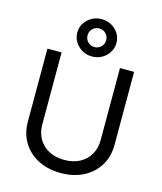

<svg xmlns="http://www.w3.org/2000/svg" viewBox="-142 -1101 1029 1216"><g transform="rotate(15 372.0 -492.5)"><path d="M372.6 11.7Q286.6 11.7 222.4 -22Q158.2 -55.7 123 -114.3Q87.9 -172.9 87.9 -247.6V-727.5H180.7V-254.9Q180.7 -202.6 203.9 -161.9Q227.1 -121.1 270 -97.7Q313 -74.2 372.6 -74.2Q432.1 -74.2 474.9 -97.7Q517.6 -121.1 540.5 -161.9Q563.5 -202.6 563.5 -254.9V-727.5H656.2V-247.6Q656.2 -172.9 621.1 -114.3Q585.9 -55.7 522.2 -22Q458.5 11.7 372.6 11.7ZM372.6 -752.4Q336.9 -752.4 307.9 -769Q278.8 -785.6 261.5 -813.5Q244.1 -841.3 244.1 -875Q244.1 -909.2 261.5 -936.8Q278.8 -964.4 307.9 -980.7Q336.9 -997.1 372.6 -997.1Q408.2 -997.1 437.3 -980.7Q466.3 -964.4 483.6 -936.8Q501 -909.2 501 -875Q501 -841.3 483.6 -813.5Q466.3 -785.6 437.3 -769Q408.2 -752.4 372.6 -752.4ZM372.6 -814Q397.9 -814 415.8 -831.8Q433.6 -849.6 433.6 -875Q433.6 -900.4 416 -918.2Q398.4 -936 372.6 -936Q347.2 -936 329.3 -918.2Q311.5 -900.4 311.5 -875Q311.5 -849.6 329.3 -831.8Q347.2 -814 372.6 -814Z"/></g></svg>

Font: Adwaita Sans
Style: Regular
Weight: 400
Designer: Rasmus Andersson
Foundry: rsms
Version: Version 4.001;git-9221beed3